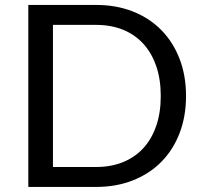

<svg xmlns="http://www.w3.org/2000/svg" viewBox="-20 -736 800 756"><path d="M712.5 -358Q712.5 -277.5 687 -211.5Q661.5 -145.5 615 -98.5Q568.5 -51.5 503.2 -25.8Q438 0 359 0H91.5V-716.5H359Q438 -716.5 503.2 -690.8Q568.5 -665 615 -617.8Q661.5 -570.5 687 -504.5Q712.5 -438.5 712.5 -358ZM613 -358Q613 -424 595 -476Q577 -528 544 -564Q511 -600 464 -619Q417 -638 359 -638H188.5V-78.5H359Q417 -78.5 464 -97.5Q511 -116.5 544 -152.2Q577 -188 595 -240Q613 -292 613 -358Z"/></svg>

Font: TypoPRO Lato
Style: Regular
Weight: 400
Designer: Lukasz Dziedzic with Adam Twardoch and Botio Nikoltchev
Foundry: tyPoland Lukasz Dziedzic
Version: Version 2.010; 2014-09-01; http://www.latofonts.com/